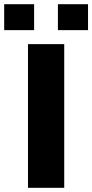

<svg xmlns="http://www.w3.org/2000/svg" viewBox="-42 -898 441 918"><path d="M-22 -753.9V-877.9H121.1V-753.9ZM234.9 -753.9V-877.9H378.9V-753.9ZM91.8 0V-687H265.1V0Z"/></svg>

Font: Archivo Expanded
Style: Bold
Weight: 700
Width: 7
Designer: Hector Gatti
Foundry: Omnibus-Type
Version: Version 2.001